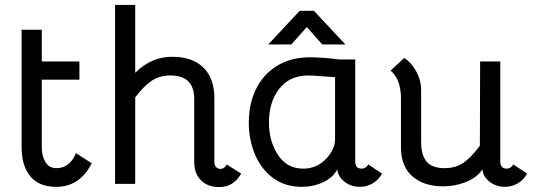

<svg xmlns="http://www.w3.org/2000/svg" viewBox="-20 -750 2175 781"><path d="M68 -151V-629H150V-500H303V-426H150V-151Q150 -115 165 -90.5Q180 -66 209 -66Q238 -66 258 -82.5Q278 -99 289 -127L353 -86Q305 10 209 10Q139 10 103.5 -32.5Q68 -75 68 -151Z M877 -63Q893 -63 902 -81L961 -44Q947 -18 924.5 -3.5Q902 11 872 11Q825 11 797.5 -16.5Q770 -44 770 -92V-348Q770 -443 673 -443Q629 -443 597 -421.5Q565 -400 530 -354V-2H448V-730H530V-454Q595 -519 680 -519Q763 -519 807.5 -475Q852 -431 852 -351V-89Q852 -78 859 -70.5Q866 -63 877 -63Z M992 -251Q992 -327 1021 -387Q1050 -447 1106.5 -482Q1163 -517 1242 -517Q1265 -517 1299.5 -514.5Q1334 -512 1358 -508H1425V-93Q1425 -79 1431.5 -71.5Q1438 -64 1451 -64Q1468 -64 1478 -81L1534 -44Q1521 -19 1496.5 -4.5Q1472 10 1444 10Q1407 10 1380.5 -11.5Q1354 -33 1352 -62V-61Q1335 -28 1295 -9Q1255 10 1207 10Q1140 10 1091.5 -25.5Q1043 -61 1017.5 -121Q992 -181 992 -251ZM1331 -138Q1340 -155 1341.5 -167Q1343 -179 1343 -194V-436L1301 -439Q1251 -443 1234 -443Q1158 -443 1116 -389Q1074 -335 1074 -252Q1074 -175 1111 -119.5Q1148 -64 1213 -64Q1253 -64 1284 -85Q1315 -106 1331 -138ZM1199 -706H1257L1385 -569H1291L1228 -640L1165 -569H1071Z M1783 8Q1707 8 1660 -30.5Q1613 -69 1611 -145V-349Q1611 -427 1569 -463L1624 -514Q1649 -500 1670.5 -464Q1692 -428 1693 -387V-171Q1693 -120 1715 -93Q1737 -66 1788 -66Q1833 -66 1864 -87Q1895 -108 1932 -157L1933 -500H2015V-93Q2015 -79 2021.5 -71.5Q2028 -64 2041 -64Q2058 -64 2068 -81L2124 -44Q2111 -19 2086.5 -4.5Q2062 10 2034 10Q1997 10 1970.5 -11.5Q1944 -33 1942 -62V-61Q1921 -28 1876 -10Q1831 8 1783 8Z"/></svg>

Font: Bellota
Style: Bold
Weight: 700
Designer: Kemie Guaida
Foundry: Kemie Guaida
Version: Version 4.001